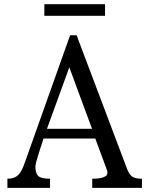

<svg xmlns="http://www.w3.org/2000/svg" viewBox="-20 -904 719 924"><path d="M317.4 -734.4H348.6L592.8 -87.9Q603.5 -61.5 618.7 -52.7Q633.8 -43.9 663.1 -43.9V0H423.8V-43.9Q428.7 -43.9 440.9 -44.4Q453.1 -44.9 465.3 -47.4Q477.5 -49.8 487.3 -55.7Q497.1 -61.5 497.1 -72.3Q497.1 -77.1 496.1 -81.1Q495.1 -85 493.2 -89.8L438.5 -237.3H189.5Q183.6 -218.8 176.8 -198.2Q169.9 -177.7 164.1 -158.7Q158.2 -139.6 154.3 -124.5Q150.4 -109.4 150.4 -101.6Q150.4 -70.3 164.1 -57.1Q177.7 -43.9 220.7 -43.9V0H15.6V-43.9Q48.8 -43.9 66.9 -61Q85 -78.1 99.6 -122.1ZM313.5 -580.1 206.1 -284.2H422.9ZM193.4 -883.8H485.4V-828.1H193.4Z"/></svg>

Font: Uchen
Style: Regular
Weight: 400
Designer: Christopher J. Fynn
Foundry: Christopher J. Fynn for DDC
Version: Version 1.000 preliminary